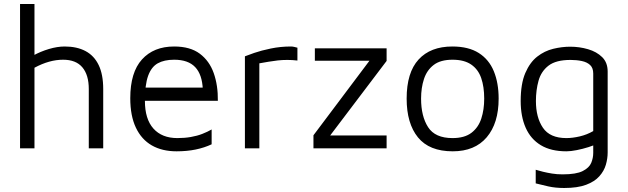

<svg xmlns="http://www.w3.org/2000/svg" viewBox="-20 -740 3132 958"><path d="M80 0V-720H152V-443L144 -462Q182 -483 224 -495.5Q266 -508 303 -508Q364 -508 407 -485Q450 -462 472.5 -415Q495 -368 495 -296V0H423V-296Q423 -366 391 -404Q359 -442 295 -442Q260 -442 224.5 -432Q189 -422 152 -402V0Z M861 15Q789 15 737.5 -14.5Q686 -44 658 -103Q630 -162 630 -250Q630 -379 688.5 -443.5Q747 -508 849 -508Q929 -508 977 -472Q1025 -436 1046.5 -375Q1068 -314 1067 -237H666L671 -303H1020L992 -293Q989 -368 954 -405Q919 -442 849 -442Q799 -442 767 -424Q735 -406 719 -361.5Q703 -317 703 -237Q703 -146 745.5 -98.5Q788 -51 865 -51Q901 -51 932.5 -56.5Q964 -62 989.5 -72Q1015 -82 1036 -94V-20Q1000 -3 956.5 6Q913 15 861 15Z M1202 0V-459Q1214 -464 1248.5 -476Q1283 -488 1331.5 -498Q1380 -508 1432 -508Q1440 -508 1448 -506Q1456 -504 1464 -502V-438Q1438 -441 1413.5 -441Q1389 -441 1366 -438.5Q1343 -436 1320 -432Q1297 -428 1274 -424V0Z M1544 0V-65L1840 -459L1855 -437H1551V-499H1909V-436L1613 -45V-64H1909V0Z M2239 15Q2122 15 2065.5 -54.5Q2009 -124 2009 -248Q2009 -378 2068.5 -443Q2128 -508 2237 -508Q2318 -508 2369 -475.5Q2420 -443 2444 -384.5Q2468 -326 2468 -248Q2468 -125 2408.5 -55Q2349 15 2239 15ZM2238 -51Q2298 -51 2332.5 -77.5Q2367 -104 2381.5 -148.5Q2396 -193 2396 -248Q2396 -307 2381 -350.5Q2366 -394 2331 -418Q2296 -442 2238 -442Q2178 -442 2144 -416Q2110 -390 2095.5 -346Q2081 -302 2081 -248Q2081 -160 2116 -105.5Q2151 -51 2238 -51Z M2806 15Q2729 15 2678.5 -15.5Q2628 -46 2603 -102.5Q2578 -159 2578 -236Q2578 -322 2601 -375.5Q2624 -429 2660.5 -457.5Q2697 -486 2740.5 -496.5Q2784 -507 2825 -507Q2871 -507 2914 -494.5Q2957 -482 2984.5 -455Q3012 -428 3012 -383V21Q3012 51 3003 82Q2994 113 2970.5 139.5Q2947 166 2904.5 182Q2862 198 2795 198Q2751 198 2715.5 190Q2680 182 2653 175V107Q2669 112 2689.5 117Q2710 122 2734.5 126Q2759 130 2787 130Q2855 130 2887.5 113.5Q2920 97 2930 72.5Q2940 48 2940 23V-50L2965 -25Q2945 -15 2916.5 -6Q2888 3 2858 9Q2828 15 2806 15ZM2806 -51Q2837 -51 2873 -59.5Q2909 -68 2940 -86V-373Q2940 -401 2924.5 -415.5Q2909 -430 2883 -435.5Q2857 -441 2827 -441Q2754 -441 2717 -412.5Q2680 -384 2667 -337Q2654 -290 2654 -236Q2654 -154 2689 -102.5Q2724 -51 2806 -51Z"/></svg>

Font: Maven Pro VF Beta
Style: Regular
Weight: 400
Designer: Joe Prince
Foundry: Joe Prince
Version: Version 2.002